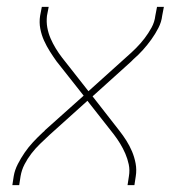

<svg xmlns="http://www.w3.org/2000/svg" viewBox="-20 -540 540 560"><path d="M16 0 20 -26Q23 -44 32 -61.5Q41 -79 52 -95Q63 -111 76.5 -125.5Q90 -140 104 -153L105 -154Q106 -155 108 -156.5Q110 -158 111 -160L224 -261L145 -361Q135 -375 125.5 -390Q116 -405 108.5 -421.5Q101 -438 97.5 -456.5Q94 -475 97 -494L102 -520H122L117 -494Q115 -476 118 -459.5Q121 -443 127.5 -428Q134 -413 142.5 -399Q151 -385 161 -372L238 -274L348 -373Q363 -386 376.5 -399.5Q390 -413 401.5 -428Q413 -443 422 -459.5Q431 -476 433 -494L438 -520H458L453 -494Q451 -476 442 -458.5Q433 -441 421.5 -425Q410 -409 397 -394.5Q384 -380 369 -367L368 -366Q367 -365 365.5 -363.5Q364 -362 362 -360L250 -259L328 -159Q339 -145 348.5 -130Q358 -115 365 -98.5Q372 -82 375.5 -63.5Q379 -45 376 -26L372 0H352L356 -26Q359 -44 355.5 -60.5Q352 -77 345.5 -92Q339 -107 330.5 -121Q322 -135 312 -148L235 -246L125 -147Q111 -134 97 -120.5Q83 -107 71.5 -92Q60 -77 51.5 -60.5Q43 -44 40 -26L36 0Z"/></svg>

Font: Iosevka Curly Thin
Style: Italic
Weight: 100
Italic angle: -9°
Monospace: yes
Designer: Belleve Invis
Foundry: Belleve Invis
Version: Version 22.1.2; ttfautohint (v1.8.4)